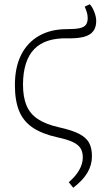

<svg xmlns="http://www.w3.org/2000/svg" viewBox="-20 -652 514 902"><path d="M324 230 303 204Q335 177 352 147Q369 117 369 88Q369 61 358 44Q347 27 321.5 15Q296 3 249 -7Q177 -23 133 -53Q89 -83 69.5 -131.5Q50 -180 50 -252Q50 -335 79 -393.5Q108 -452 163 -483.5Q218 -515 293 -515Q332 -515 353.5 -519.5Q375 -524 383.5 -535.5Q392 -547 392 -567Q392 -579 389 -590.5Q386 -602 378 -621L402 -632Q414 -619 423 -596Q432 -573 432 -553Q432 -524 418 -505.5Q404 -487 374.5 -479Q345 -471 300 -472Q193 -475 141 -421.5Q89 -368 88 -256Q88 -196 104.5 -156.5Q121 -117 158 -92.5Q195 -68 257 -54Q316 -41 350 -24Q384 -7 398 18Q412 43 412 82Q412 123 390.5 159.5Q369 196 324 230Z"/></svg>

Font: Literata ExtraLight
Style: Regular
Weight: 250
Designer: Latin by Veronika Burian and Jose Scaglione. Greek by Irene Vlachou. Cyrillic by Vera Evstafieva.
Foundry: TypeTogether
Version: Version 3.103;gftools[0.9.29]